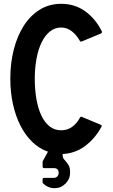

<svg xmlns="http://www.w3.org/2000/svg" viewBox="-20 -778 593 1005"><path d="M300 -758Q372 -758 426 -719Q480 -680 513 -614Q515 -606 509 -603L408 -561Q401 -559 398 -564Q380 -596 355 -615Q330 -634 300 -634Q267 -634 241 -613Q215 -592 197.5 -555.5Q180 -519 171 -470Q162 -421 162 -366Q162 -310 170.5 -260.5Q179 -211 196 -174.5Q213 -138 239 -117Q265 -96 300 -96Q332 -96 357 -113.5Q382 -131 399 -163Q402 -169 409 -166L507 -125Q515 -122 511 -114Q476 -51 424.5 -13Q373 25 308 28V35Q308 46 312.5 52.5Q317 59 323 65Q331 74 339 86.5Q347 99 347 125Q347 159 323 183Q299 207 266 207Q229 207 203 179V160Q203 153 211 153H262Q273 153 280 145.5Q287 138 287 127Q287 102 262 102H211Q203 102 203 94V67L231 16Q185 0 148.5 -35.5Q112 -71 86.5 -121.5Q61 -172 47.5 -234.5Q34 -297 34 -366Q34 -447 52 -518Q70 -589 104 -642.5Q138 -696 187.5 -727Q237 -758 300 -758Z"/></svg>

Font: RonaldsonGothic
Style: Regular
Weight: 400
Designer: Mr. Robertson for MacKellar, Smiths & Jordan Co. Philadelphia
Foundry: CAT-Fonts Peter Wiegel
Version: Version 1.000